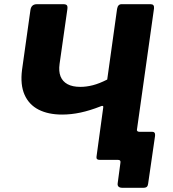

<svg xmlns="http://www.w3.org/2000/svg" viewBox="-20 -762 826 915"><path d="M564 133Q537 133 541 110L554 13Q556 0 543 0H481L632 -147Q631 -134 644 -134H705Q721 -134 719 -115L686 113Q685 123 680 128Q675 133 662 133ZM456 0Q437 0 440 -16L472 -250Q474 -262 459 -255Q408 -235 363.5 -225.5Q319 -216 276 -216Q210 -216 164 -239.5Q118 -263 97 -310.5Q76 -358 85 -429L125 -714Q129 -742 156 -742H282Q294 -742 298.5 -737Q303 -732 301 -718L264 -458Q259 -422 268.5 -398Q278 -374 301.5 -361Q325 -348 363 -348Q392 -348 423 -356Q454 -364 491 -383L538 -720Q542 -742 559 -742H698Q716 -742 714 -722L615 -19Q612 0 596 0Z"/></svg>

Font: Libre Franklin
Style: Bold Italic
Weight: 700
Italic angle: -8°
Designer: Pablo Impallari, Rodrigo Fuenzalida, Nhung Nguyen
Foundry: Impallari Type
Version: Version 3.000